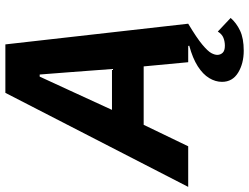

<svg xmlns="http://www.w3.org/2000/svg" viewBox="-164 -610 950 733"><g transform="rotate(-90 311.5 -243.0)"><path d="M-35 0 324 -698H509L588 0Q533 33 508 54Q483 75 476 88Q469 101 469 111Q469 123 477 131.5Q485 140 504 140Q520 140 534 134.5Q548 129 558 113L610 162Q591 184 561.5 198Q532 212 485 212Q436 212 401 190.5Q366 169 366 129Q366 104 380.5 80Q395 56 425.5 36.5Q456 17 504 4L503 0H441L425 -170H202L120 0ZM415 -291 403 -451 394 -567H386L333 -452L259 -291Z"/></g></svg>

Font: IBM Plex Sans Var
Style: Italic
Weight: 400
Italic angle: -11.31°
Designer: Mike Abbink, Paul van der Laan, Pieter van Rosmalen
Foundry: Bold Monday
Version: Version 1.001